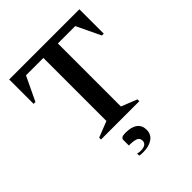

<svg xmlns="http://www.w3.org/2000/svg" viewBox="-245 -801 1180 1180"><g transform="rotate(-45 345.0 -210.5)"><path d="M178 0V-16L282 -57V-605H131L56 -448H40V-660H650V-448H634L559 -605H408V-57L511 -16V0ZM308 239Q300 239 290.5 238.5Q281 238 274 236V218Q281 220 288.5 221Q296 222 301 222Q326 222 340 213Q354 204 354 186Q354 163 334.5 155Q315 147 273 147V98Q273 89 281.5 83Q290 77 314 77Q366 77 392.5 97.5Q419 118 419 156Q419 196 388 217.5Q357 239 308 239Z"/></g></svg>

Font: Spectral SemiBold
Style: Regular
Weight: 600
Designer: Jean-Baptiste Levee
Foundry: Production Type
Version: Version 2.001